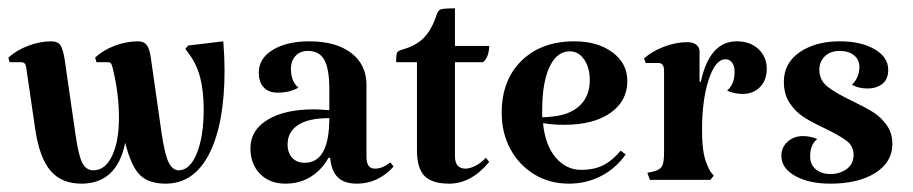

<svg xmlns="http://www.w3.org/2000/svg" viewBox="-20 -431 2188 460"><path d="M64 -124 43 -268Q42 -276 39 -279Q36 -282 30 -282H3L0 -293Q20 -311 48 -321.5Q76 -332 103 -332Q118 -332 124.5 -323Q131 -314 135 -288L161 -108Q168 -59 177 -41Q186 -23 204 -23Q232 -23 248.5 -57.5Q265 -92 265 -149Q265 -207 250 -268Q248 -276 246 -279Q244 -282 237 -282H211L208 -293Q227 -311 255 -321.5Q283 -332 311 -332Q325 -332 332 -322.5Q339 -313 342 -288L367 -113Q375 -59 384.5 -41Q394 -23 408 -23Q435 -23 451.5 -63.5Q468 -104 468 -169Q468 -213 459.5 -245.5Q451 -278 432 -303L424 -314L431 -322L515 -332Q518 -293 518 -263Q518 -135 481.5 -63Q445 9 377 9Q336 9 315 -12Q294 -33 280 -89Q260 9 175 9Q127 9 100.5 -22.5Q74 -54 64 -124Z M645 -209Q624 -209 612 -221.5Q600 -234 600 -257Q600 -291 633.5 -311.5Q667 -332 721 -332Q785 -332 821.5 -304Q858 -276 858 -228V-55Q858 -27 878 -27Q897 -27 915 -42L923 -32Q886 9 835 9Q805 9 789.5 -6Q774 -21 771 -53H767Q751 -24 724.5 -7.5Q698 9 664 9Q626 9 603 -14.5Q580 -38 580 -76Q580 -119 621 -144Q662 -169 732 -169Q745 -169 769 -167V-217Q769 -266 757 -287.5Q745 -309 718 -309Q699 -309 688 -297Q677 -285 677 -266Q677 -236 695 -221Q674 -209 645 -209ZM769 -148Q719 -148 694 -131.5Q669 -115 669 -85Q669 -65 680 -53Q691 -41 710 -41Q769 -41 769 -148Z M979 -70V-282H929Q929 -299 931 -304Q933 -309 943 -312Q976 -321 995 -340Q1014 -359 1026 -395Q1029 -406 1036 -408.5Q1043 -411 1070 -411V-321H1152Q1152 -308 1148 -297.5Q1144 -287 1137 -282H1070V-57Q1070 -27 1095 -27Q1106 -27 1119.5 -34Q1133 -41 1144 -53L1152 -43Q1109 9 1056 9Q1015 9 997 -9.5Q979 -28 979 -70Z M1467 -70 1479 -61Q1456 -28 1420.5 -9.5Q1385 9 1343 9Q1297 9 1260.5 -13Q1224 -35 1203 -73.5Q1182 -112 1182 -161Q1182 -239 1229.5 -285.5Q1277 -332 1356 -332Q1412 -332 1447.5 -305.5Q1483 -279 1483 -237Q1483 -189 1442.5 -160.5Q1402 -132 1332 -132Q1304 -132 1281 -136Q1286 -84 1311 -54Q1336 -24 1373 -24Q1402 -24 1424 -34.5Q1446 -45 1467 -70ZM1279 -166V-150Q1290 -150 1306 -152Q1348 -157 1370.5 -179.5Q1393 -202 1393 -239Q1393 -269 1379.5 -288.5Q1366 -308 1345 -308Q1314 -308 1296.5 -270.5Q1279 -233 1279 -166Z M1817 -266Q1817 -239 1801 -222.5Q1785 -206 1759 -206Q1739 -206 1722 -214Q1740 -229 1740 -259Q1740 -273 1734 -281Q1728 -289 1718 -289Q1694 -289 1678 -240.5Q1662 -192 1662 -120Q1662 -83 1666.5 -61Q1671 -39 1682 -20L1690 -10L1682 0H1537L1531 -17L1545 -20Q1561 -24 1566 -32.5Q1571 -41 1571 -66V-261Q1571 -280 1558 -280H1527L1523 -291Q1542 -308 1570.5 -319Q1599 -330 1627 -330Q1640 -330 1648 -324Q1656 -318 1656 -308V-235H1659Q1680 -332 1745 -332Q1777 -332 1797 -313.5Q1817 -295 1817 -266Z M2022 -189Q2055 -173 2073 -161.5Q2091 -150 2104.5 -131Q2118 -112 2118 -86Q2118 -43 2077.5 -17Q2037 9 1969 9Q1918 9 1885 -9.5Q1852 -28 1852 -58Q1852 -78 1867 -91.5Q1882 -105 1904 -105Q1921 -105 1938 -98Q1921 -85 1921 -56Q1921 -36 1935 -25Q1949 -14 1969 -14Q1992 -14 2008.5 -26Q2025 -38 2025 -60Q2025 -81 2008.5 -93.5Q1992 -106 1957 -123Q1925 -138 1905.5 -150.5Q1886 -163 1872 -184Q1858 -205 1858 -235Q1858 -280 1896 -306Q1934 -332 1992 -332Q2043 -332 2075.5 -313Q2108 -294 2108 -264Q2108 -241 2094 -230Q2080 -219 2058 -219Q2037 -219 2021 -228Q2039 -245 2039 -271Q2039 -288 2026 -298.5Q2013 -309 1992 -309Q1969 -309 1956 -296Q1943 -283 1943 -264Q1943 -239 1962.5 -223.5Q1982 -208 2022 -189Z"/></svg>

Font: Katibeh
Style: Regular
Weight: 400
Designer: Arabic design by Kourosh Beigpour, Latin design by Eduardo Tunni, engineering by Lasse Fister
Version: Version 1.000